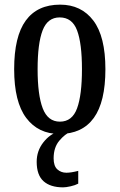

<svg xmlns="http://www.w3.org/2000/svg" viewBox="-20 -567 515 827"><path d="M236 10Q145 10 93 -59Q41 -128 41 -269Q41 -410 91 -478.5Q141 -547 239 -547Q330 -547 382 -478.5Q434 -410 434 -269Q434 -128 384 -59Q334 10 236 10ZM238 -43Q291 -43 312 -100.5Q333 -158 333 -269Q333 -380 312 -436Q291 -492 237 -492Q185 -492 163.5 -436Q142 -380 142 -269Q142 -158 164 -100.5Q186 -43 238 -43ZM252 240Q197 240 167.5 213.5Q138 187 138 130Q138 83 166.5 46.5Q195 10 232 0H285Q260 10 235.5 39Q211 68 211 115Q211 148 227 162.5Q243 177 266 177Q286 177 317 169V224Q304 231 284 235.5Q264 240 252 240Z"/></svg>

Font: Noto Serif ExtraCondensed Medium
Style: Regular
Weight: 500
Width: 2
Designer: Monotype Design Team
Foundry: Monotype Imaging Inc.
Version: Version 2.015